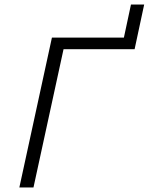

<svg xmlns="http://www.w3.org/2000/svg" viewBox="-20 -823 653 843"><path d="M613 -803 571 -607H259L127 0H65L208 -658H524L555 -803Z"/></svg>

Font: EauTest Semilight
Style: Italic
Weight: 300
Italic angle: -12°
Designer: Christian Thalmann (Catharsis Fonts)
Version: Version 0.001;PS 000.001;hotconv 1.0.88;makeotf.lib2.5.64775